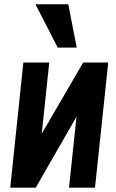

<svg xmlns="http://www.w3.org/2000/svg" viewBox="-20 -867 535 887"><path d="M246.6 -647 144 -847.2H295.4L334.5 -647ZM27.3 0 87.9 -578.1H207.5L172.9 -249.5L364.3 -578.1H480L418.9 0H298.8L333.5 -328.1L145 0Z"/></svg>

Font: Oswald
Style: Demi-Bold
Weight: 600
Designer: Vernon Adams
Foundry: Vernon Adams
Version: 3.0; ttfautohint (v0.94.23-7a4d-dirty) -l 8 -r 50 -G 200 -x 